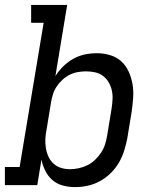

<svg xmlns="http://www.w3.org/2000/svg" viewBox="-30 -755 650 783"><path d="M276 8Q250 8 226 1.5Q202 -5 184 -20.5Q166 -36 155 -58Q144 -80 139 -104L122 0H-10V-74H50L148 -662H97V-735H244L196 -445Q209 -466 228 -484.5Q247 -503 269.5 -515.5Q292 -528 316.5 -533Q341 -538 365 -538Q365 -538 365 -538Q365 -538 366 -538Q393 -538 419.5 -530Q446 -522 465 -504.5Q484 -487 495 -462.5Q506 -438 510.5 -411.5Q515 -385 513 -356.5Q511 -328 507 -300L489 -190Q484 -165 476 -139.5Q468 -114 454.5 -91Q441 -68 421 -48.5Q401 -29 377 -16Q353 -3 327.5 2.5Q302 8 276 8ZM256 -65Q273 -65 291.5 -69Q310 -73 327 -81.5Q344 -90 358 -103.5Q372 -117 382.5 -133Q393 -149 398.5 -166.5Q404 -184 407 -202L425 -312Q428 -331 429 -350Q430 -369 426 -386.5Q422 -404 413 -419.5Q404 -435 390 -445.5Q376 -456 358 -460Q340 -464 321 -464Q304 -464 287 -461Q270 -458 254 -450Q238 -442 224.5 -429.5Q211 -417 201 -402Q191 -387 186 -370.5Q181 -354 178 -337L160 -227Q156 -208 155 -189Q154 -170 157 -151.5Q160 -133 167.5 -116.5Q175 -100 188 -88Q201 -76 218.5 -70.5Q236 -65 256 -65Z"/></svg>

Font: Iosevka Slab Extended Oblique
Style: Regular
Weight: 400
Width: 7
Italic angle: -9°
Monospace: yes
Designer: Belleve Invis
Foundry: Belleve Invis
Version: Version 11.1.0; ttfautohint (v1.8.3)